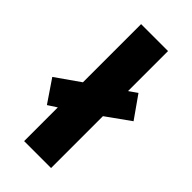

<svg xmlns="http://www.w3.org/2000/svg" viewBox="-259 -821 882 882"><g transform="rotate(45 182.0 -380.0)"><path d="M95 0V-219L52 -191L-22 -300L95 -382V-760H270V-500L310 -528L386 -420L270 -337V0Z"/></g></svg>

Font: Noto Sans Oriya Cond Blk
Style: Regular
Weight: 900
Width: 3
Designer: Amélie Bonet and Sol Matas
Foundry: Google LLC
Version: Version 2.006; ttfautohint (v1.8.4.7-5d5b)